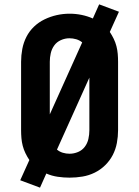

<svg xmlns="http://www.w3.org/2000/svg" viewBox="-20 -809 640 883"><path d="M164 54 73 20 115 -73Q105 -88 97 -104.5Q89 -121 84.5 -138.5Q80 -156 78.5 -174Q77 -192 77 -210V-525Q77 -554 82.5 -583.5Q88 -613 101.5 -639.5Q115 -666 136.5 -686.5Q158 -707 185 -720Q212 -733 241 -739.5Q270 -746 300 -746Q328 -746 355 -740.5Q382 -735 407 -724L436 -789L527 -755L485 -662Q495 -647 503 -630.5Q511 -614 515.5 -596.5Q520 -579 521.5 -561Q523 -543 523 -525V-210Q523 -181 517.5 -151.5Q512 -122 498.5 -96Q485 -70 463.5 -49Q442 -28 415.5 -15Q389 -2 359.5 3Q330 8 300 8Q273 8 245.5 4Q218 0 193 -11ZM209 -283 358 -614Q346 -624 330.5 -628.5Q315 -633 299 -633Q279 -633 260 -624.5Q241 -616 229.5 -600Q218 -584 213.5 -564.5Q209 -545 209 -525ZM300 -102Q320 -102 339 -110Q358 -118 370 -134Q382 -150 386.5 -170Q391 -190 391 -210V-452L242 -121Q254 -111 269 -106.5Q284 -102 300 -102Z"/></svg>

Font: Iosevka Slab XBdEx
Style: Regular
Weight: 800
Width: 7
Monospace: yes
Designer: Belleve Invis
Foundry: Belleve Invis
Version: Version 11.1.0; ttfautohint (v1.8.3)